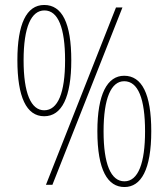

<svg xmlns="http://www.w3.org/2000/svg" viewBox="-20 -744 678 773"><path d="M158 -724C86 -724 50 -646 50 -502C50 -354 86 -276 158 -276C229 -276 267 -353 267 -501C267 -651 230 -724 158 -724ZM473 -714H447L165 0H191ZM159 -702C214 -702 242 -632 242 -501C242 -370 213 -300 158 -300C105 -300 75 -368 75 -501C75 -636 106 -702 159 -702ZM480 -439C412 -439 372 -365 372 -216C372 -58 414 9 481 9C548 9 589 -61 589 -216C589 -366 551 -439 480 -439ZM480 -417C536 -417 564 -347 564 -215C564 -89 537 -14 481 -14C426 -14 397 -84 397 -215C397 -350 428 -417 480 -417Z"/></svg>

Font: Noto Sans Arabic UI Cn Th
Style: Regular
Weight: 100
Width: 3
Designer: Monotype Design Team, Nadine Chahine and Nizar Qandah
Foundry: Monotype Imaging Inc.
Version: Version 2.010